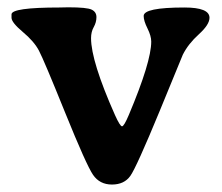

<svg xmlns="http://www.w3.org/2000/svg" viewBox="-20 -491 602 520"><path d="M369.1 -447.8Q369.1 -470.7 479.5 -470.7Q547.4 -470.7 547.4 -442.9Q547.4 -424.3 518.6 -398.2Q489.7 -372.1 475.1 -342.8Q474.6 -341.8 412.1 -189.5Q349.6 -38.1 333 -14.6Q316.4 8.8 283.2 8.8Q250 8.8 231.9 -17.6Q213.9 -43.9 156.2 -186.5Q98.6 -329.1 85.4 -354Q72.3 -378.9 41.7 -404.5Q11.2 -430.2 11.2 -442.9V-452.1Q11.2 -470.7 141.1 -470.7L165 -471.2Q215.8 -471.2 228.5 -464.8Q241.2 -458.5 241.2 -444.6Q241.2 -430.7 233.9 -417.7Q226.6 -404.8 226.6 -387.7Q226.6 -325.2 291.5 -179.2Q305.2 -148.9 310.5 -148.9Q315.9 -148.9 329.1 -180.2Q389.6 -323.7 389.6 -378.4Q389.6 -393.6 379.4 -414.1Q369.1 -434.6 369.1 -447.8Z"/></svg>

Font: Averia Serif Libre RX
Style: Bold
Weight: 700
Version: Version 1.002